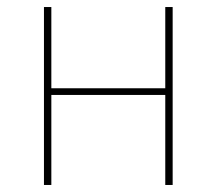

<svg xmlns="http://www.w3.org/2000/svg" viewBox="-20 -526 616 546"><path d="M105 -506H126V-275H450V-506H471V0H450V-256H126V0H105Z"/></svg>

Font: Plexus Sans Thin
Style: Regular
Weight: 250
Version: Version 2.001;PS 002.001;hotconv 1.0.70;makeotf.lib2.5.58329